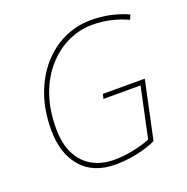

<svg xmlns="http://www.w3.org/2000/svg" viewBox="-130 -845 951 977"><g transform="rotate(-20 345.0 -357.0)"><path d="M333 10Q213 10 148.5 -65Q84 -140 84 -267Q84 -372 114.5 -456.5Q145 -541 198 -601Q251 -661 319.5 -692.5Q388 -724 464 -724Q520 -724 570 -713Q620 -702 664 -682L653 -657Q610 -677 562 -688Q514 -699 463 -699Q392 -699 328.5 -668.5Q265 -638 215.5 -581.5Q166 -525 138 -445.5Q110 -366 110 -267Q110 -182 139 -126Q168 -70 218.5 -42.5Q269 -15 334 -15Q387 -15 439.5 -26Q492 -37 531 -53L589 -325H388L394 -350H621L554 -36Q504 -13 446 -1.5Q388 10 333 10Z"/></g></svg>

Font: Noto Sans Thin
Style: Italic
Weight: 100
Italic angle: -12°
Designer: Monotype Design Team
Foundry: Monotype Imaging Inc.
Version: Version 2.013; ttfautohint (v1.8.4.7-5d5b)